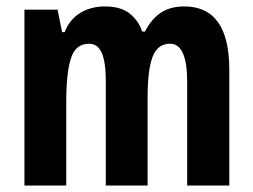

<svg xmlns="http://www.w3.org/2000/svg" viewBox="-20 -577 787 597"><path d="M553 -557Q693 -557 693 -360V0H562V-322Q562 -441 509 -441Q470 -441 454.5 -400.5Q439 -360 439 -276V0H309V-323Q309 -384 296.5 -412.5Q284 -441 257 -441Q215 -441 200.5 -395.5Q186 -350 186 -261V0H56V-547H159L173 -477H181Q196 -516 229 -536.5Q262 -557 307 -557Q355 -557 383 -535Q411 -513 422 -479H431Q450 -517 479.5 -537Q509 -557 553 -557Z"/></svg>

Font: Noto Sans Khmer UI ExtraCondensed
Style: Bold
Weight: 700
Width: 2
Designer: Danh Hong and the Monotype Design Team
Foundry: Monotype Imaging Inc.
Version: Version 2.002; ttfautohint (v1.8.4.7-5d5b)